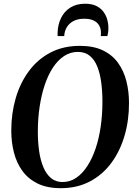

<svg xmlns="http://www.w3.org/2000/svg" viewBox="-20 -998 721 1030"><path d="M306 11.5Q233 11.5 182.2 -13.2Q131.5 -38 100.2 -81Q69 -124 54.8 -179.8Q40.5 -235.5 40.5 -297.5Q40.5 -390 64.5 -472Q88.5 -554 135.5 -617.2Q182.5 -680.5 251 -716.2Q319.5 -752 408.5 -752Q481.5 -752 532 -727.8Q582.5 -703.5 613.2 -660.8Q644 -618 658 -562.8Q672 -507.5 672 -446.5Q672.5 -354 648.5 -271.2Q624.5 -188.5 578 -125Q531.5 -61.5 463 -25Q394.5 11.5 306 11.5ZM315.5 -21.5Q355.5 -21.5 388.8 -44Q422 -66.5 448.2 -106.8Q474.5 -147 492.8 -201Q511 -255 520.2 -319Q529.5 -383 529.5 -452Q529.5 -507.5 523 -556Q516.5 -604.5 501.8 -641.2Q487 -678 461.5 -698.8Q436 -719.5 397.5 -719.5Q357.5 -719.5 324 -697.5Q290.5 -675.5 264.2 -635.8Q238 -596 220 -542.2Q202 -488.5 192.5 -425Q183 -361.5 183 -292Q183 -236 190 -187Q197 -138 212.8 -100.8Q228.5 -63.5 253.8 -42.5Q279 -21.5 315.5 -21.5ZM436.5 -978Q472 -978 495.8 -966.5Q519.5 -955 534 -936Q548.5 -917 555 -894Q561.5 -871 561.5 -847Q561.5 -833.5 559.8 -823.2Q558 -813 556 -804.5H520.5Q521 -808 521.2 -812.2Q521.5 -816.5 521.5 -825Q521 -844.5 512.2 -860.8Q503.5 -877 483.8 -887.2Q464 -897.5 431.5 -897.5Q397 -897.5 373.5 -884.8Q350 -872 337.8 -850.8Q325.5 -829.5 324.5 -804.5H289Q289 -809.5 289 -813.8Q289 -818 289 -824Q290.5 -866.5 307.5 -901.5Q324.5 -936.5 357 -957.2Q389.5 -978 436.5 -978Z"/></svg>

Font: Merriweather 120pt SemiBold
Style: Italic
Weight: 600
Italic angle: -7.8°
Version: Version 2.101